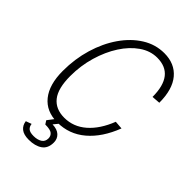

<svg xmlns="http://www.w3.org/2000/svg" viewBox="-271 -829 1142 1142"><g transform="rotate(45 300.0 -258.5)"><path d="M249 16Q156 16 105.5 -46.5Q55 -109 55 -224Q55 -325 82 -415.5Q109 -506 157.5 -576Q206 -646 270 -686Q334 -726 408 -726Q496 -726 545.5 -667Q595 -608 595 -496L542 -492Q542 -677 397 -677Q339 -677 287 -641Q235 -605 195 -543Q155 -481 131.5 -401Q108 -321 108 -234Q108 -130 146.5 -81.5Q185 -33 258 -33Q335 -33 395 -85.5Q455 -138 492 -233L544 -229Q499 -112 423.5 -48Q348 16 249 16ZM201 209Q159 209 137 191.5Q115 174 111 143L147 130Q149 150 162 161.5Q175 173 206 173Q238 173 258.5 160Q279 147 279 120Q279 100 264.5 87.5Q250 75 207 75L193 53L238 -6H278L237 44Q277 45 298 64.5Q319 84 319 115Q319 164 286.5 186.5Q254 209 201 209Z"/></g></svg>

Font: Geist Mono ExtraLight
Style: Italic
Weight: 200
Italic angle: -12°
Monospace: yes
Designer: Basement.studio, Andrés Briganti, Mateo Zaragoza
Foundry: Basement.studio, Vercel, Andrés Briganti, Guido Ferreyra, Mateo Zaragoza
Version: Version 1.500; ttfautohint (v1.8.4.7-5d5b)